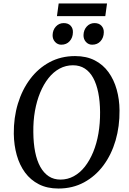

<svg xmlns="http://www.w3.org/2000/svg" viewBox="-20 -1076 742 1106"><path d="M316.5 10Q252 10 204 -14.5Q156 -39 124.2 -82.2Q92.5 -125.5 76.5 -182.5Q60.5 -239.5 59.5 -305Q58.5 -397.5 83 -478.5Q107.5 -559.5 154 -621.2Q200.5 -683 266 -718Q331.5 -753 412.5 -753Q478 -753 526 -728.2Q574 -703.5 605.2 -660Q636.5 -616.5 652.2 -560.2Q668 -504 668.5 -440.5Q669.5 -348.5 645.8 -267Q622 -185.5 575.8 -123.2Q529.5 -61 464 -25.5Q398.5 10 316.5 10ZM328.5 -41.5Q369.5 -41.5 405.2 -61Q441 -80.5 469 -116.2Q497 -152 517 -200.5Q537 -249 547 -307.2Q557 -365.5 556.5 -430.5Q556 -492.5 546 -542.2Q536 -592 516.8 -627.2Q497.5 -662.5 468.5 -681.2Q439.5 -700 400 -700Q359 -700 323.2 -680.8Q287.5 -661.5 259.5 -626.2Q231.5 -591 211.5 -542.8Q191.5 -494.5 181.2 -436.5Q171 -378.5 172 -314Q172.5 -251 182.5 -200.8Q192.5 -150.5 212.2 -115Q232 -79.5 260.8 -60.5Q289.5 -41.5 328.5 -41.5ZM333 -818.5Q312 -818.5 297.2 -834.5Q282.5 -850.5 283 -874Q284 -904 302.2 -923.5Q320.5 -943 347 -943Q373 -943 387 -927.8Q401 -912.5 400 -890Q399.5 -859 381.2 -838.8Q363 -818.5 333 -818.5ZM511 -818.5Q489.5 -818.5 475 -834.5Q460.5 -850.5 461 -874Q462 -904 480 -923.5Q498 -943 524.5 -943Q550 -943 564.2 -927.8Q578.5 -912.5 578 -890Q577.5 -859 559.2 -838.8Q541 -818.5 511 -818.5ZM318 -1056H596.5L586.5 -983H308Z"/></svg>

Font: Merriweather Light 18pt
Style: Italic
Weight: 400
Italic angle: -7.8°
Version: Version 2.101